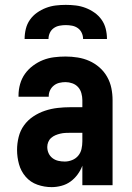

<svg xmlns="http://www.w3.org/2000/svg" viewBox="-20 -760 540 788"><path d="M192 8Q162 8 133.5 -2Q105 -12 85.5 -34.5Q66 -57 58 -86Q50 -115 50 -145Q50 -171 56.5 -197.5Q63 -224 78.5 -245.5Q94 -267 116.5 -282Q139 -297 164.5 -305.5Q190 -314 216.5 -317Q243 -320 269 -320H318V-349Q318 -363 314 -377.5Q310 -392 300.5 -402.5Q291 -413 277 -418Q263 -423 249 -423Q236 -423 223.5 -420Q211 -417 201 -409Q191 -401 185.5 -389.5Q180 -378 180 -365V-363H56V-368Q56 -392 62.5 -415Q69 -438 82.5 -457Q96 -476 115.5 -490.5Q135 -505 156.5 -513.5Q178 -522 201.5 -525Q225 -528 249 -528Q274 -528 299 -524Q324 -520 346.5 -510Q369 -500 388 -483.5Q407 -467 419.5 -445Q432 -423 437 -398.5Q442 -374 442 -349V0H318V-80Q311 -61 298.5 -44Q286 -27 269.5 -15Q253 -3 232.5 2.5Q212 8 192 8ZM246 -97Q261 -97 276 -103Q291 -109 301 -121Q311 -133 314.5 -148.5Q318 -164 318 -180V-215H269Q259 -215 248.5 -214.5Q238 -214 227.5 -211.5Q217 -209 207.5 -205Q198 -201 190 -194Q182 -187 178 -177Q174 -167 174 -157Q174 -143 179.5 -131Q185 -119 195.5 -111Q206 -103 219 -100Q232 -97 246 -97ZM81 -600Q81 -621 86 -641.5Q91 -662 103 -679Q115 -696 132 -708Q149 -720 168.5 -727.5Q188 -735 208.5 -737.5Q229 -740 250 -740Q271 -740 291.5 -737.5Q312 -735 331.5 -727.5Q351 -720 368 -708Q385 -696 397 -679Q409 -662 414 -641.5Q419 -621 419 -600H321Q321 -613 315.5 -625Q310 -637 299.5 -644.5Q289 -652 276 -654.5Q263 -657 250 -657Q237 -657 224 -654.5Q211 -652 200.5 -644.5Q190 -637 184.5 -625Q179 -613 179 -600Z"/></svg>

Font: Iosevka Extrabold
Style: Regular
Weight: 800
Monospace: yes
Designer: Belleve Invis
Foundry: Belleve Invis
Version: Version 32.5.0; ttfautohint (v1.8.4)